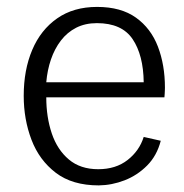

<svg xmlns="http://www.w3.org/2000/svg" viewBox="-20 -530 539 561"><path d="M268.6 11.7Q191.4 11.7 143.1 -25.1Q94.7 -62 72 -121.6Q49.3 -181.2 49.3 -250Q49.3 -325.7 74.2 -384.3Q99.1 -442.9 147 -476.3Q194.8 -509.8 263.7 -509.8Q333.5 -509.8 377.2 -478.5Q420.9 -447.3 441.4 -393.8Q461.9 -340.3 461.9 -273.9Q461.9 -272 461.7 -266.6Q461.4 -261.2 461.2 -255.6Q460.9 -250 460.4 -245.6H115.2Q115.2 -188 131.3 -140.1Q147.5 -92.3 181.2 -64Q214.8 -35.6 267.1 -35.6Q318.4 -35.6 352.8 -62.5Q387.2 -89.4 399.9 -129.9L449.7 -118.7Q438.5 -75.2 409.9 -46.4Q381.3 -17.6 344.2 -3.2Q307.1 11.2 268.6 11.7ZM115.2 -289.6H399.9Q398.9 -369.1 367.4 -415.8Q335.9 -462.4 263.2 -462.4Q229 -462.4 202.6 -449Q176.3 -435.5 158 -411.6Q139.6 -387.7 128.9 -356.4Q118.2 -325.2 115.2 -289.6Z"/></svg>

Font: Pontano Sans Light
Style: Regular
Weight: 300
Designer: Vernon Adams
Foundry: Vernon Adams
Version: Version 2.001